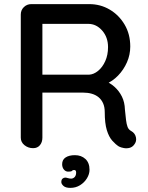

<svg xmlns="http://www.w3.org/2000/svg" viewBox="-20 -720 721 933"><path d="M141 0Q117 0 99 -14.5Q81 -29 81 -51V-649Q81 -671 96 -685.5Q111 -700 132 -700H414Q468 -700 513 -673.5Q558 -647 585.5 -600.5Q613 -554 613 -494Q613 -454 597 -417.5Q581 -381 554 -353Q527 -325 493 -311L482 -330Q513 -319 536 -298.5Q559 -278 572.5 -250.5Q586 -223 587 -188Q590 -157 592.5 -136.5Q595 -116 600 -103Q605 -90 618 -83Q636 -73 640.5 -53Q645 -33 632 -17Q623 -5 609.5 -1.5Q596 2 582 -0.5Q568 -3 558 -8Q542 -18 525.5 -36.5Q509 -55 499 -88Q489 -121 489 -175Q489 -200 481 -218Q473 -236 459 -247.5Q445 -259 426 -264.5Q407 -270 384 -270H172L186 -290V-51Q186 -29 174 -14.5Q162 0 141 0ZM173 -357H412Q435 -358 456.5 -375.5Q478 -393 491.5 -423Q505 -453 505 -491Q505 -539 476.5 -571.5Q448 -604 409 -604H175L186 -630V-336ZM415 105Q415 126 402.5 146.5Q390 167 369 180Q348 193 322 193Q299 193 288.5 183.5Q278 174 278 165Q278 153 284 148Q290 143 297 143Q302 143 310 145.5Q318 148 327 148Q337 147 343.5 139.5Q350 132 350 118Q350 106 340 106Q333 106 330 110Q327 114 314 114Q300 115 291 104.5Q282 94 282 78Q282 56 299 45Q316 34 344 34Q375 34 395 52.5Q415 71 415 105Z"/></svg>

Font: Quicksand SemiBold
Style: Regular
Weight: 600
Designer: Andrew Paglinawan
Foundry: Andrew Paglinawan
Version: Version 3.006